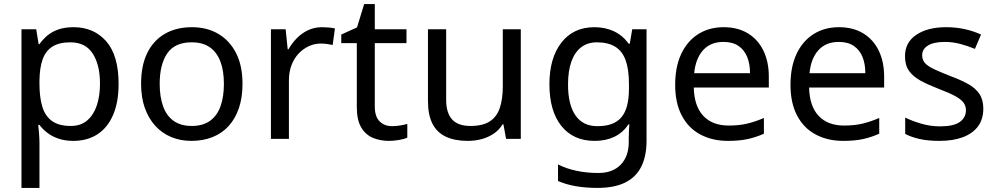

<svg xmlns="http://www.w3.org/2000/svg" viewBox="-20 -679 4874 939"><path d="M340 -546Q439 -546 499.5 -477Q560 -408 560 -269Q560 -178 532.5 -115.5Q505 -53 455.5 -21.5Q406 10 339 10Q298 10 266 -1Q234 -12 211.5 -29.5Q189 -47 173 -68H167Q169 -51 171 -25Q173 1 173 20V240H85V-536H157L169 -463H173Q189 -486 211.5 -505Q234 -524 265.5 -535Q297 -546 340 -546ZM324 -472Q270 -472 237 -451.5Q204 -431 189 -390Q174 -349 173 -286V-269Q173 -203 187 -157Q201 -111 234.5 -87Q268 -63 326 -63Q375 -63 406.5 -90Q438 -117 453.5 -163.5Q469 -210 469 -270Q469 -362 433.5 -417Q398 -472 324 -472Z M1166 -269Q1166 -202 1148.5 -150.5Q1131 -99 1098.5 -63Q1066 -27 1019.5 -8.5Q973 10 916 10Q863 10 818 -8.5Q773 -27 740 -63Q707 -99 688.5 -150.5Q670 -202 670 -269Q670 -358 700 -419.5Q730 -481 786 -513.5Q842 -546 919 -546Q992 -546 1047.5 -513.5Q1103 -481 1134.5 -419.5Q1166 -358 1166 -269ZM761 -269Q761 -206 777.5 -159.5Q794 -113 829 -88Q864 -63 918 -63Q972 -63 1007 -88Q1042 -113 1058.5 -159.5Q1075 -206 1075 -269Q1075 -333 1058 -378Q1041 -423 1006.5 -447.5Q972 -472 917 -472Q835 -472 798 -418Q761 -364 761 -269Z M1555 -546Q1570 -546 1587.5 -544.5Q1605 -543 1618 -540L1607 -459Q1594 -462 1578.5 -464Q1563 -466 1549 -466Q1518 -466 1490 -453Q1462 -440 1440 -416.5Q1418 -393 1405.5 -360Q1393 -327 1393 -286V0H1305V-536H1377L1387 -438H1391Q1408 -468 1432 -492.5Q1456 -517 1487 -531.5Q1518 -546 1555 -546Z M1897 -62Q1917 -62 1938 -65.5Q1959 -69 1972 -73V-6Q1958 1 1932 5.5Q1906 10 1882 10Q1840 10 1804.5 -4.5Q1769 -19 1747 -55Q1725 -91 1725 -156V-468H1649V-510L1726 -545L1761 -659H1813V-536H1968V-468H1813V-158Q1813 -109 1836.5 -85.5Q1860 -62 1897 -62Z M2527 -536V0H2455L2442 -71H2438Q2421 -43 2394 -25Q2367 -7 2335 1.5Q2303 10 2268 10Q2204 10 2160.5 -10.5Q2117 -31 2095 -74Q2073 -117 2073 -185V-536H2162V-191Q2162 -127 2191 -95Q2220 -63 2281 -63Q2341 -63 2375.5 -85.5Q2410 -108 2424.5 -151.5Q2439 -195 2439 -257V-536Z M2887 -546Q2940 -546 2982.5 -526Q3025 -506 3055 -465H3060L3072 -536H3142V9Q3142 85 3116 136.5Q3090 188 3037 214Q2984 240 2902 240Q2844 240 2795.5 231.5Q2747 223 2709 206V125Q2747 145 2798 156Q2849 167 2907 167Q2976 167 3015.5 126.5Q3055 86 3055 16V-5Q3055 -17 3056 -39.5Q3057 -62 3058 -71H3054Q3026 -30 2984.5 -10Q2943 10 2888 10Q2784 10 2725.5 -63Q2667 -136 2667 -267Q2667 -395 2725.5 -470.5Q2784 -546 2887 -546ZM2899 -472Q2854 -472 2822.5 -448Q2791 -424 2774.5 -378Q2758 -332 2758 -266Q2758 -167 2794.5 -114.5Q2831 -62 2901 -62Q2942 -62 2971 -72.5Q3000 -83 3019 -105.5Q3038 -128 3047 -163Q3056 -198 3056 -246V-267Q3056 -340 3039.5 -385Q3023 -430 2988 -451Q2953 -472 2899 -472Z M3519 -546Q3588 -546 3637.5 -516Q3687 -486 3713.5 -431.5Q3740 -377 3740 -304V-251H3373Q3375 -160 3419.5 -112.5Q3464 -65 3544 -65Q3595 -65 3634.5 -74.5Q3674 -84 3716 -102V-25Q3675 -7 3635 1.5Q3595 10 3540 10Q3464 10 3405.5 -21Q3347 -52 3314.5 -113.5Q3282 -175 3282 -264Q3282 -352 3311.5 -415Q3341 -478 3394.5 -512Q3448 -546 3519 -546ZM3518 -474Q3455 -474 3418.5 -433.5Q3382 -393 3375 -321H3648Q3648 -367 3634 -401Q3620 -435 3591.5 -454.5Q3563 -474 3518 -474Z M4083 -546Q4152 -546 4201.5 -516Q4251 -486 4277.5 -431.5Q4304 -377 4304 -304V-251H3937Q3939 -160 3983.5 -112.5Q4028 -65 4108 -65Q4159 -65 4198.5 -74.5Q4238 -84 4280 -102V-25Q4239 -7 4199 1.5Q4159 10 4104 10Q4028 10 3969.5 -21Q3911 -52 3878.5 -113.5Q3846 -175 3846 -264Q3846 -352 3875.5 -415Q3905 -478 3958.5 -512Q4012 -546 4083 -546ZM4082 -474Q4019 -474 3982.5 -433.5Q3946 -393 3939 -321H4212Q4212 -367 4198 -401Q4184 -435 4155.5 -454.5Q4127 -474 4082 -474Z M4789 -148Q4789 -96 4763 -61Q4737 -26 4689 -8Q4641 10 4575 10Q4519 10 4478.5 1Q4438 -8 4407 -24V-104Q4439 -88 4484.5 -74.5Q4530 -61 4577 -61Q4644 -61 4674 -82.5Q4704 -104 4704 -140Q4704 -160 4693 -176Q4682 -192 4653.5 -208Q4625 -224 4572 -244Q4520 -264 4483 -284Q4446 -304 4426 -332Q4406 -360 4406 -404Q4406 -472 4461.5 -509Q4517 -546 4607 -546Q4656 -546 4698.5 -536.5Q4741 -527 4778 -510L4748 -440Q4714 -454 4677 -464Q4640 -474 4601 -474Q4547 -474 4518.5 -456.5Q4490 -439 4490 -409Q4490 -387 4503 -371.5Q4516 -356 4546.5 -341.5Q4577 -327 4628 -307Q4679 -288 4715 -268Q4751 -248 4770 -219.5Q4789 -191 4789 -148Z"/></svg>

Font: lkorean85
Style: Book
Weight: 400
Designer: Jelle Bosma - Monotype Design Team
Foundry: Monotype Imaging Inc.
Version: Version 2.003